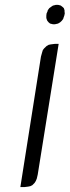

<svg xmlns="http://www.w3.org/2000/svg" viewBox="-20 -763 284 783"><path d="M63 0 147 -532.2 151.9 -549.8 154.8 -559.1 160.2 -565.9 169.9 -575.2 178.2 -580.1 187 -582 203.1 -584H219.2L133.8 -50.8L129.9 -34.2L126 -24.9L121.1 -17.1L111.8 -7.8L104 -3.9L95.2 -2L79.1 0ZM168.9 -689.9V-699.2L169.9 -708L173.8 -716.8L174.8 -721.2L181.2 -730L188 -734.9L195.8 -740.2L200.2 -741.2L208 -743.2H216.8L225.1 -741.2L228 -740.2L234.9 -734.9L240.2 -730L243.2 -721.2V-716.8L244.1 -708L242.2 -699.2L238.8 -689.9L237.8 -686L231.9 -678.2L225.1 -671.9L216.8 -667L212.9 -666L204.1 -664.1H195.8L188 -666L184.1 -667L178.2 -671.9L172.9 -678.2L169.9 -686Z"/></svg>

Font: Petahja
Style: Italic
Weight: 400
Designer: T. Christopher White
Version: Version 1.1